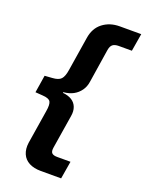

<svg xmlns="http://www.w3.org/2000/svg" viewBox="-163 -784 793 1043"><g transform="rotate(20 233.5 -262.5)"><path d="M208 180Q168 180 140.5 165.5Q113 151 101 123.5Q89 96 94 59L125 -135Q132 -176 123 -191.5Q114 -207 77 -209L35 -212L51 -313L94 -316Q130 -318 144.5 -333.5Q159 -349 165 -389L196 -584Q205 -643 245.5 -674Q286 -705 343 -705H467L450 -603H374Q352 -603 340 -594Q328 -585 324 -561L294 -368Q290 -338 274 -315.5Q258 -293 234 -280Q210 -267 177 -264L176 -260Q208 -257 228.5 -244Q249 -231 257.5 -208.5Q266 -186 261 -157L230 36Q226 60 235 69Q244 78 266 78H343L326 180Z"/></g></svg>

Font: Nunito Sans 7pt
Style: Bold Italic
Weight: 700
Italic angle: -9°
Version: Version 3.101;gftools[0.9.27]